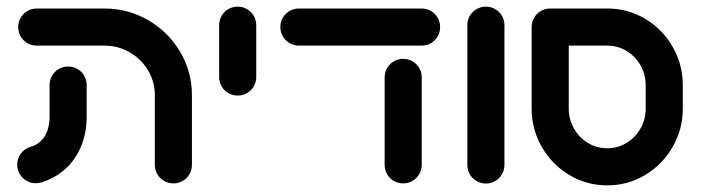

<svg xmlns="http://www.w3.org/2000/svg" viewBox="-20 -544 2106 575"><path d="M87 4.8Q72.6 4.8 59.8 -2.4Q47 -9.6 39.3 -22.4Q31.5 -35.2 31.5 -50.7Q31.5 -69.6 42.6 -84.3Q53.7 -98.9 71.1 -104.1Q99.6 -112.6 114.1 -136.1Q128.5 -159.6 128.5 -195.9V-289.3Q128.5 -304.4 135.9 -317.2Q143.3 -330 156.1 -337.4Q168.9 -344.8 184.1 -344.8Q199.3 -344.8 212 -337.4Q224.8 -330 232.2 -317.2Q239.6 -304.4 239.6 -289.3V-195.9Q239.6 -146.3 222.8 -105.7Q205.9 -65.2 175.2 -37.6Q144.4 -10 102.6 2.6Q94.8 4.8 87 4.8ZM499.3 5.2Q484.1 5.2 471.3 -2.2Q458.5 -9.6 451.1 -22.4Q443.7 -35.2 443.7 -50.4V-259.3Q443.7 -299.3 423.3 -333.3Q403 -367.4 368.3 -387.4Q333.7 -407.4 293 -407.4H90Q74.8 -407.4 62 -414.8Q49.3 -422.2 41.9 -435Q34.4 -447.8 34.4 -463Q34.4 -478.1 41.9 -490.9Q49.3 -503.7 62 -511.1Q74.8 -518.5 90 -518.5H293Q363.7 -518.5 423.9 -483.5Q484.1 -448.5 519.4 -388.9Q554.8 -329.3 554.8 -259.3V-50.4Q554.8 -35.2 547.4 -22.4Q540 -9.6 527.2 -2.2Q514.4 5.2 499.3 5.2Z M636.3 -313.3V-468.5Q636.3 -483.7 643.7 -496.5Q651.1 -509.3 663.9 -516.7Q676.7 -524.1 691.9 -524.1Q707 -524.1 719.8 -516.7Q732.6 -509.3 740 -496.5Q747.4 -483.7 747.4 -468.5V-313.3Q747.4 -298.1 740 -285.4Q732.6 -272.6 719.8 -265.2Q707 -257.8 691.9 -257.8Q676.7 -257.8 663.9 -265.2Q651.1 -272.6 643.7 -285.4Q636.3 -298.1 636.3 -313.3Z M819.6 -463Q819.6 -478.1 827 -490.9Q834.4 -503.7 847.2 -511.1Q860 -518.5 875.2 -518.5H1242.6Q1257.8 -518.5 1270.6 -511.1Q1283.3 -503.7 1290.7 -490.9Q1298.1 -478.1 1298.1 -463Q1298.1 -447.8 1290.7 -435Q1283.3 -422.2 1270.6 -414.8Q1257.8 -407.4 1242.6 -407.4H875.2Q860 -407.4 847.2 -414.8Q834.4 -422.2 827 -435Q819.6 -447.8 819.6 -463ZM1131.9 -50.4V-312.2Q1131.9 -327.4 1139.3 -340.2Q1146.7 -353 1159.4 -360.4Q1172.2 -367.8 1187.4 -367.8Q1202.6 -367.8 1215.4 -360.4Q1228.1 -353 1235.6 -340.2Q1243 -327.4 1243 -312.2V-50.4Q1243 -35.2 1235.6 -22.4Q1228.1 -9.6 1215.4 -2.2Q1202.6 5.2 1187.4 5.2Q1172.2 5.2 1159.4 -2.2Q1146.7 -9.6 1139.3 -22.4Q1131.9 -35.2 1131.9 -50.4Z M1379.6 -50V-468.5Q1379.6 -483.7 1387 -496.5Q1394.4 -509.3 1407.2 -516.7Q1420 -524.1 1435.2 -524.1Q1450.4 -524.1 1463.1 -516.7Q1475.9 -509.3 1483.3 -496.5Q1490.7 -483.7 1490.7 -468.5V-50Q1490.7 -34.8 1483.3 -22Q1475.9 -9.3 1463.1 -1.9Q1450.4 5.6 1435.2 5.6Q1420 5.6 1407.2 -1.9Q1394.4 -9.3 1387 -22Q1379.6 -34.8 1379.6 -50Z M1572.2 -218.5V-463Q1572.2 -478.1 1579.6 -490.9Q1587 -503.7 1599.8 -511.1Q1612.6 -518.5 1627.8 -518.5H1798.9Q1860.7 -518.5 1912.6 -487.4Q1964.4 -456.3 1994.6 -403.5Q2024.8 -350.7 2024.8 -288.9V-218.5Q2024.8 -156.7 1994.4 -103.9Q1964.1 -51.1 1912.2 -20Q1860.4 11.1 1798.5 11.1Q1736.7 11.1 1684.8 -20Q1633 -51.1 1602.6 -103.9Q1572.2 -156.7 1572.2 -218.5ZM1798.5 -100Q1830 -100 1856.3 -115.9Q1882.6 -131.9 1898.1 -159.1Q1913.7 -186.3 1913.7 -218.5V-288.9Q1913.7 -321.1 1898.1 -348.3Q1882.6 -375.6 1856.3 -391.5Q1830 -407.4 1798.5 -407.4H1683.3V-218.5Q1683.3 -186.3 1698.9 -159.1Q1714.4 -131.9 1740.7 -115.9Q1767 -100 1798.5 -100Z"/></svg>

Font: 26F Galaxy Hebrew Black
Style: Regular
Weight: 900
Designer: C₂₉H₂₅N₃O₅
Version: Version 1.000